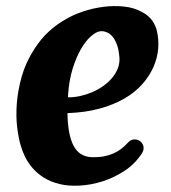

<svg xmlns="http://www.w3.org/2000/svg" viewBox="-20 -590 553 621"><path d="M424.8 -137.7Q436 -133.8 441.4 -123.5Q446.8 -113.3 442.9 -102.1Q442.9 -101.1 442.4 -100.6Q441.4 -98.1 440.4 -96.7Q439.5 -95.2 438.5 -93.3Q416.5 -59.6 382.6 -37.4Q348.6 -15.1 311.5 -3.4Q274.4 8.3 237.8 10.3Q201.2 12.2 173.3 5.4Q143.1 -2 121.6 -15.6Q100.1 -29.3 85.2 -46.6Q70.3 -64 61.3 -82.5Q52.2 -101.1 47.4 -118.2Q40 -142.1 35.6 -178Q31.2 -213.9 34.4 -255.6Q37.6 -297.4 50.3 -342.5Q63 -387.7 90.3 -430.2Q112.3 -464.8 138.4 -488.5Q164.6 -512.2 192.9 -527.8Q216.3 -542 248.3 -552.7Q280.3 -563.5 314.5 -567.9Q348.6 -572.3 381.3 -568.8Q414.1 -565.4 439.9 -550.8Q454.6 -543.5 467 -530Q479.5 -516.6 486.3 -494.6Q494.1 -464.8 491.7 -433.8Q489.3 -402.8 476.3 -373.3Q463.4 -343.8 439.9 -317.4Q416.5 -291 381.8 -271Q347.2 -251 301.3 -238.5Q255.4 -226.1 198.2 -224.1Q199.2 -154.8 217.8 -118.9Q236.3 -83 277.8 -81.5Q298.8 -81.1 315.7 -84.2Q332.5 -87.4 346.4 -93.5Q360.4 -99.6 372.1 -108.6Q383.8 -117.7 394 -128.9L396 -130.9L398.4 -133.3Q403.8 -137.2 410.6 -138.7Q417 -140.1 424.8 -137.7ZM199.7 -275.4Q218.8 -274.9 238.8 -279.3Q258.8 -283.7 277.8 -291.7Q296.9 -299.8 313.5 -311.5Q330.1 -323.2 342.3 -337.6Q354.5 -352.1 361.1 -368.9Q367.7 -385.7 366.2 -404.3Q364.3 -429.7 357.9 -446.3Q351.6 -462.9 343.3 -472.4Q335 -481.9 325.4 -485.6Q315.9 -489.3 308.1 -489.3Q307.1 -489.3 306.2 -489Q305.2 -488.8 304.2 -488.8Q302.2 -488.8 301.3 -488.3H300.8Q288.1 -485.4 272.2 -470.9Q256.3 -456.5 241.5 -430.7Q226.6 -404.8 215.1 -368.2Q203.6 -331.5 200.2 -284.2Q200.2 -281.7 200.2 -279.8Q200.2 -277.8 199.7 -275.4Z"/></svg>

Font: Brush Lettering One
Style: Bold Italic
Weight: 400
Italic angle: -7°
Designer: Eben Sorkin
Foundry: Eben Sorkin
Version: Version 1.001